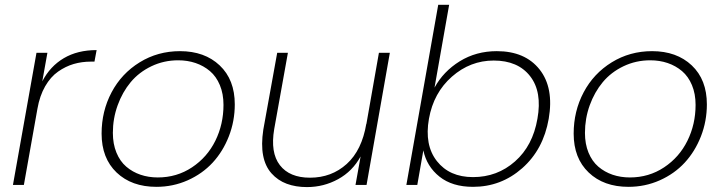

<svg xmlns="http://www.w3.org/2000/svg" viewBox="-20 -760 2974 789"><path d="M133.8 -313 78.1 0H33.2L129.9 -543H174.8L153.8 -425.8Q186 -487.8 242.4 -521Q298.8 -554.2 377 -554.2L368.2 -506.8H354Q316.4 -506.8 283 -497.1Q249.5 -487.3 218.8 -465.8Q188 -444.3 165.5 -405.3Q143.1 -366.2 133.8 -313Z M944.8 -331.1Q944.8 -262.2 920.4 -199.7Q896 -137.2 853.8 -91.6Q811.5 -45.9 751.2 -19Q690.9 7.8 622.6 7.8Q521 7.8 459.2 -51Q397.5 -109.9 397.5 -210.9Q397.5 -303.2 438.5 -380.6Q479.5 -458 554 -503.9Q628.4 -549.8 719.7 -549.8Q820.8 -549.8 882.8 -491.2Q944.8 -432.6 944.8 -331.1ZM443.8 -213.9Q443.8 -168.5 458.5 -132.8Q473.1 -97.2 498.8 -75.2Q524.4 -53.2 557.4 -42Q590.3 -30.8 628.4 -30.8Q706.5 -30.8 769 -72.3Q831.5 -113.8 865 -181.6Q898.4 -249.5 898.4 -329.1Q898.4 -374.5 883.5 -410.2Q868.7 -445.8 842.8 -467.8Q816.9 -489.7 783.7 -501Q750.5 -512.2 712.4 -512.2Q653.3 -512.2 602.3 -487.8Q551.3 -463.4 517.1 -422.4Q482.9 -381.3 463.4 -327.1Q443.8 -272.9 443.8 -213.9Z M1582 -543 1486.3 0H1440.9L1461.9 -117.2Q1428.7 -56.2 1369.4 -23.7Q1310.1 8.8 1241.2 8.8Q1194.8 8.8 1158.2 -4.9Q1121.6 -18.6 1095.7 -47.6Q1069.8 -76.7 1061.3 -121.1Q1052.7 -165.5 1062 -227.1L1119.1 -543H1163.1L1106.9 -230Q1090.3 -132.8 1130.1 -81.3Q1169.9 -29.8 1253.9 -29.8Q1342.3 -29.8 1404.8 -86.2Q1467.3 -142.6 1485.4 -252V-249L1537.1 -543Z M1765.6 -399.9Q1801.8 -466.3 1869.1 -508.1Q1936.5 -549.8 2021.5 -549.8Q2137.7 -549.8 2197.3 -474.6Q2256.8 -399.4 2234.9 -272Q2212.9 -145.5 2126 -68.8Q2039.1 7.8 1923.8 7.8Q1838.4 7.8 1785.9 -34.2Q1733.4 -76.2 1719.7 -142.1L1694.8 0H1649.9L1780.8 -740.2H1825.7ZM2188.5 -272Q2208.5 -382.8 2158.4 -447Q2108.4 -511.2 2008.8 -511.2Q1912.6 -511.2 1837.2 -445.1Q1761.7 -378.9 1742.7 -272Q1723.6 -163.6 1775.4 -97.9Q1827.1 -32.2 1923.8 -32.2Q2023.4 -32.2 2096.4 -96.7Q2169.4 -161.1 2188.5 -272Z M2884.8 -331.1Q2884.8 -262.2 2860.4 -199.7Q2835.9 -137.2 2793.7 -91.6Q2751.5 -45.9 2691.2 -19Q2630.9 7.8 2562.5 7.8Q2460.9 7.8 2399.2 -51Q2337.4 -109.9 2337.4 -210.9Q2337.4 -303.2 2378.4 -380.6Q2419.4 -458 2493.9 -503.9Q2568.4 -549.8 2659.7 -549.8Q2760.7 -549.8 2822.8 -491.2Q2884.8 -432.6 2884.8 -331.1ZM2383.8 -213.9Q2383.8 -168.5 2398.4 -132.8Q2413.1 -97.2 2438.7 -75.2Q2464.4 -53.2 2497.3 -42Q2530.3 -30.8 2568.4 -30.8Q2646.5 -30.8 2709 -72.3Q2771.5 -113.8 2804.9 -181.6Q2838.4 -249.5 2838.4 -329.1Q2838.4 -374.5 2823.5 -410.2Q2808.6 -445.8 2782.7 -467.8Q2756.8 -489.7 2723.6 -501Q2690.4 -512.2 2652.3 -512.2Q2593.3 -512.2 2542.2 -487.8Q2491.2 -463.4 2457 -422.4Q2422.9 -381.3 2403.3 -327.1Q2383.8 -272.9 2383.8 -213.9Z"/></svg>

Font: SVN-Poppins ExtraLight
Style: Italic
Weight: 200
Italic angle: -10°
Designer: Ninad Kale (Devanagari), Jonny Pinhorn (Latin)
Foundry: Indian Type Foundry
Version: Version 3.002 2017